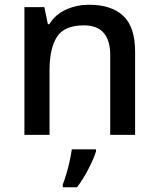

<svg xmlns="http://www.w3.org/2000/svg" viewBox="-20 -569 670 810"><path d="M356 -549Q450 -549 500 -502Q550 -455 550 -351V0H445V-336Q445 -462 334 -462Q251 -462 220 -413Q189 -364 189 -272V0H83V-539H167L182 -467H188Q214 -509 259.5 -529Q305 -549 356 -549ZM385 70Q376 99 353.5 143Q331 187 305 221H245V209Q252 191 260 164.5Q268 138 274 110Q280 82 283 61H385Z"/></svg>

Font: Noto Sans Kannada Medium
Style: Regular
Weight: 500
Designer: Jelle Bosma - Monotype Design Team
Foundry: Monotype Imaging Inc.
Version: Version 2.005; ttfautohint (v1.8.4.7-5d5b)